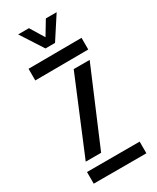

<svg xmlns="http://www.w3.org/2000/svg" viewBox="-195 -814 710 870"><g transform="rotate(-30 160.0 -378.5)"><path d="M26.5 -537.5V-598.5L304.5 -600V-539ZM40.5 -104.5 203 -495H286.5L121 -104.5ZM22 0V-61H297.5V0ZM139 -640 63.5 -757H120L164.5 -684L208.5 -757H265L189 -640Z"/></g></svg>

Font: Big Shoulders Stencil Text
Style: Regular
Weight: 400
Designer: Patric King
Foundry: XO Type Co
Version: Version 1.000